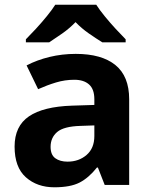

<svg xmlns="http://www.w3.org/2000/svg" viewBox="-20 -786 644 816"><path d="M302 -557Q412 -557 470.5 -509.5Q529 -462 529 -364V0H425L396 -74H392Q357 -30 318 -10Q279 10 211 10Q138 10 90 -32.5Q42 -75 42 -163Q42 -250 103 -291.5Q164 -333 286 -337L381 -340V-364Q381 -407 358.5 -427Q336 -447 296 -447Q256 -447 218 -435.5Q180 -424 142 -407L93 -508Q137 -531 190.5 -544Q244 -557 302 -557ZM323 -251Q251 -249 223 -225Q195 -201 195 -162Q195 -128 215 -113.5Q235 -99 267 -99Q315 -99 348 -127.5Q381 -156 381 -208V-253ZM389 -766Q403 -744 425.5 -716.5Q448 -689 472 -663Q496 -637 514 -619V-606H415Q389 -622 358 -643.5Q327 -665 301 -692Q275 -665 245 -644Q215 -623 189 -606H90V-619Q109 -638 132.5 -663.5Q156 -689 178.5 -716.5Q201 -744 215 -766Z"/></svg>

Font: Noto Sans Tai Tham
Style: Bold
Weight: 700
Designer: Monotype Design Team 2013. Revised by David WIlliams 2020
Foundry: Monotype Imaging Inc.
Version: Version 2.002; ttfautohint (v1.8.4.7-5d5b)